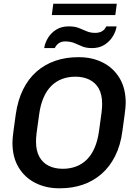

<svg xmlns="http://www.w3.org/2000/svg" viewBox="-20 -1004 738 1034"><path d="M298 10Q228 10 171 -18.5Q114 -47 80.5 -102Q47 -157 47 -236Q47 -257 53 -301.5Q59 -346 65 -389Q76 -465 104.5 -522.5Q133 -580 177 -618.5Q221 -657 277.5 -676.5Q334 -696 400 -696H406Q476 -696 533 -667.5Q590 -639 623.5 -584Q657 -529 657 -450Q657 -429 651 -385Q645 -341 639 -297Q629 -221 600 -163.5Q571 -106 527 -67.5Q483 -29 426.5 -9.5Q370 10 304 10ZM318 -95Q357 -95 390 -107.5Q423 -120 448 -145Q473 -170 489.5 -208Q506 -246 513 -297Q518 -334 521.5 -358.5Q525 -383 527 -399Q529 -415 529.5 -425.5Q530 -436 530 -445Q530 -495 512 -527Q494 -559 461.5 -575Q429 -591 386 -591Q347 -591 314 -578.5Q281 -566 256 -541Q231 -516 214.5 -478Q198 -440 191 -389Q186 -352 182.5 -327.5Q179 -303 177 -287Q175 -271 174.5 -260.5Q174 -250 174 -241Q174 -192 192 -159.5Q210 -127 242.5 -111Q275 -95 318 -95ZM259 -923 267 -984H609L601 -923ZM218 -745Q222 -773 238.5 -800Q255 -827 283 -844.5Q311 -862 350 -862Q382 -862 404 -853.5Q426 -845 446 -836Q466 -827 493 -827Q515 -827 530 -836Q545 -845 552 -862H608Q604 -835 587.5 -808Q571 -781 543 -763Q515 -745 476 -745Q445 -745 424 -753.5Q403 -762 383 -771Q363 -780 333 -781Q311 -781 297 -771.5Q283 -762 275 -745Z"/></svg>

Font: Chivo Medium
Style: Italic
Weight: 500
Italic angle: -8.05°
Designer: Hector Gatti
Foundry: Omnibus-Type
Version: Version 2.002